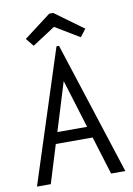

<svg xmlns="http://www.w3.org/2000/svg" viewBox="-88 -847 627 903"><g transform="rotate(-10 225.0 -395.5)"><path d="M368 0 312 -182H136L80 0H14L219 -634H231L436 0ZM224 -467 153 -236H295ZM114 -655 83 -693 212 -791H231L367 -692L339 -656L223 -726Z"/></g></svg>

Font: Inconsolata SemiCondensed
Style: Regular
Weight: 400
Width: 4
Monospace: yes
Designer: Raph Levien, Cyreal, Brenton Simpson
Foundry: Raph Levien, Cyreal, Google
Version: Version 3.000; ttfautohint (v1.8.2.53-6de2)